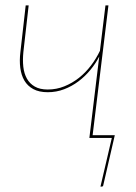

<svg xmlns="http://www.w3.org/2000/svg" viewBox="-20 -510 502 710"><path d="M75 -490H86L66.5 -318Q63.5 -288.5 66.2 -263.2Q69 -238 79.5 -219.2Q90 -200.5 108.8 -189.8Q127.5 -179 156.5 -179Q189 -179 218 -190.8Q247 -202.5 271.8 -222Q296.5 -241.5 316.2 -267.5Q336 -293.5 349.5 -322L370 -490H381L322.5 -10H404.5L362 174.5Q361.5 180 356 180H351.5L393.5 0H310.5L347 -301Q334 -275.5 314.5 -251.8Q295 -228 270.5 -209.5Q246 -191 217.2 -180Q188.5 -169 156.5 -169Q124.5 -169 103.2 -180.5Q82 -192 70.2 -212Q58.5 -232 55 -259.2Q51.5 -286.5 55.5 -318Z"/></svg>

Font: Lato Hairline
Style: Italic
Weight: 100
Italic angle: -7°
Designer: Lukasz Dziedzic
Foundry: tyPoland Lukasz Dziedzic
Version: Version 2.007; 2014-02-27